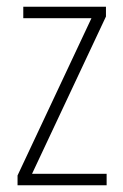

<svg xmlns="http://www.w3.org/2000/svg" viewBox="-20 -549 365 569"><path d="M296 0V-34H75L294 -500V-529H49V-495H251L32 -29V0Z"/></svg>

Font: Noto Sans Gurmukhi UI Condensed ExtraLight
Style: Regular
Weight: 200
Width: 3
Designer: Jelle Bosma - Monotype Design Team
Foundry: Monotype Imaging Inc.
Version: Version 2.004